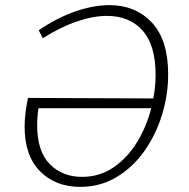

<svg xmlns="http://www.w3.org/2000/svg" viewBox="-20 -722 736 749"><path d="M293 7Q197 7 136.5 -53.5Q76 -114 76 -228Q76 -256 80 -286Q84 -316 89 -340L578 -338Q587 -384 587 -430Q587 -546 536 -603Q485 -660 397 -660Q344 -660 280.5 -638.5Q217 -617 147 -573L131 -604Q205 -654 275.5 -678Q346 -702 407 -702Q508 -702 572 -634.5Q636 -567 636 -432Q636 -352 612 -274Q588 -196 543 -132.5Q498 -69 434.5 -31Q371 7 293 7ZM125 -233Q125 -132 174 -82Q223 -32 300 -32Q369 -32 423.5 -69.5Q478 -107 515 -168Q552 -229 570 -300H130Q125 -265 125 -233Z"/></svg>

Font: Bitter Light
Style: Italic
Weight: 300
Italic angle: -9°
Designer: Sol Matas, and Bitter project Authors
Foundry: Sol Matas
Version: Version 2.001